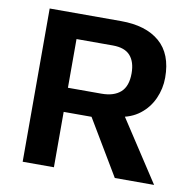

<svg xmlns="http://www.w3.org/2000/svg" viewBox="-76 -745 839 823"><g transform="rotate(10 343.5 -333.5)"><path d="M75 0V-667H386Q494 -667 554 -615.5Q614 -564 614 -461Q614 -413 594.5 -369.5Q575 -326 537.5 -297Q500 -268 446 -261L447 -306L647 0H476L300 -295L361 -241H211V0ZM211 -346H357Q411 -346 440 -372Q469 -398 469 -454Q469 -504 445 -531Q421 -558 369 -558H211Z"/></g></svg>

Font: Maven Pro SemiBold
Style: Regular
Weight: 600
Designer: Joe Prince
Foundry: Joe Prince
Version: Version 2.103